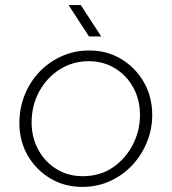

<svg xmlns="http://www.w3.org/2000/svg" viewBox="-20 -720 673 753"><path d="M302 13Q233 13 177 -20.5Q121 -54 88.5 -110.5Q56 -167 56 -237Q56 -296 77 -348Q98 -400 135.5 -439Q173 -478 223 -500Q273 -522 330 -522Q400 -522 455.5 -488.5Q511 -455 544 -398Q577 -341 577 -269Q577 -213 556 -162Q535 -111 498.5 -72Q462 -33 412 -10Q362 13 302 13ZM304 -29Q372 -29 422 -63Q472 -97 500.5 -152Q529 -207 529 -269Q529 -329 502.5 -377Q476 -425 430.5 -452.5Q385 -480 328 -480Q265 -480 214 -447.5Q163 -415 133.5 -360.5Q104 -306 104 -240Q104 -181 130 -133Q156 -85 201.5 -57Q247 -29 304 -29ZM329 -577 249 -700H297L377 -577Z"/></svg>

Font: MuseoModerno Thin ExtraLight
Style: Italic
Weight: 250
Italic angle: -9°
Version: Version 1.003